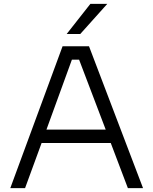

<svg xmlns="http://www.w3.org/2000/svg" viewBox="-20 -968 789 988"><path d="M302 -730H438L716 0H638L550 -232H194L109 0H33ZM524 -301 387 -661H350L219 -301ZM445 -948H532L393 -793H323Z"/></svg>

Font: Sora-SIA Light
Style: Regular
Weight: 300
Designer: Jonathan Barnbrook, Julián Moncada
Foundry: Barnbrook Fonts
Version: Version 2.000